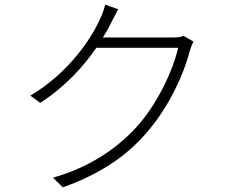

<svg xmlns="http://www.w3.org/2000/svg" viewBox="-20 -780 996 831"><path d="M774.1 -625C763.1 -619 748.2 -617.9 725.1 -617.9H425.1C438.9 -638.8 449.9 -659.8 459.9 -679C468 -695 480.8 -720.9 491.8 -740.1L435 -759.9C431.1 -740.1 420.1 -711.3 413 -698.2C375 -611.2 274.1 -462 111.2 -366.1L154.1 -334.9C264.2 -405.9 342 -493.3 397 -573.2H751.1C729 -476.2 668 -346.9 589.1 -251.1C500 -145.2 373.2 -57.2 209.2 -11L252.1 30.9C431.1 -33 545.8 -120 630 -224.1C714.1 -327.1 775.2 -457 801.1 -558.9C804 -570 812.1 -590.2 817.1 -600.1Z"/></svg>

Font: Karasuma Gothic
Style: Light
Weight: 300
Designer: Rasmus Andersson / Ryoko Nishizuka
Foundry: rsms
Version: Version 1.00